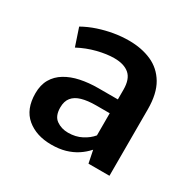

<svg xmlns="http://www.w3.org/2000/svg" viewBox="-113 -880 703 701"><g transform="rotate(30 238.5 -529.5)"><path d="M184.6 -293.5Q121.1 -293.5 81.1 -326.9Q41 -360.4 41 -427.2Q41 -462.4 55.4 -487.3Q69.8 -512.2 95.7 -527.8Q121.6 -543.5 156.2 -550.8Q190.9 -558.1 231 -558.1H313V-599.1Q313 -643.6 290.8 -662.8Q268.6 -682.1 227.1 -682.1Q195.8 -682.1 157 -672.4Q118.2 -662.6 82.5 -643.6L57.6 -717.8Q85.4 -733.4 116.5 -743.7Q147.5 -753.9 179.2 -759.3Q210.9 -764.6 241.7 -764.6Q294.9 -764.6 336.4 -746.3Q377.9 -728 401.9 -687.7Q425.8 -647.5 425.8 -581.5V-301.3H337.4L326.7 -354Q310.1 -335.4 289.6 -322Q269 -308.6 243.2 -301Q217.3 -293.5 184.6 -293.5ZM215.8 -361.8Q247.6 -361.8 272.5 -374.8Q297.4 -387.7 312.5 -406.2V-499.5H255.4Q219.7 -499.5 195.3 -492.4Q170.9 -485.4 158.2 -469.7Q145.5 -454.1 145.5 -427.7Q145.5 -391.6 166.5 -376.7Q187.5 -361.8 215.8 -361.8Z"/></g></svg>

Font: Comme SemiBold
Style: Regular
Weight: 600
Version: Version 1.000;gftools[0.9.27]